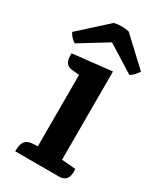

<svg xmlns="http://www.w3.org/2000/svg" viewBox="-196 -779 714 846"><g transform="rotate(30 161.0 -356.0)"><path d="M201 -707 336 -581Q319 -554 299 -543L161 -629L21 -543Q-1 -556 -14 -581L125 -707Q166 -716 201 -707ZM255 0H32V-8Q32 -63 76 -67L107 -69V-432L68 -436Q27 -440 31 -498L229 -520V-71L300 -65Q306 0 255 0Z"/></g></svg>

Font: Karma
Style: Bold
Weight: 700
Designer: Joana Correia
Foundry: Indian Type Foundry
Version: Version 1.202;PS 1.0;hotconv 1.0.78;makeotf.lib2.5.61930; tt